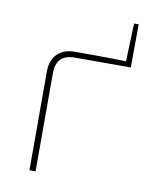

<svg xmlns="http://www.w3.org/2000/svg" viewBox="-74 -683 587 740"><g transform="rotate(10 219.0 -313.5)"><path d="M184 -480Q227 -480 261.5 -480Q296 -480 330.5 -479.5Q365 -479 408 -477V-458H189Q152 -458 134 -439.5Q116 -421 116 -383V0H92V-386Q92 -430 116.5 -455Q141 -480 184 -480ZM409 -627 408 -477 385 -461 391 -627Z"/></g></svg>

Font: Exo 2 Thin
Style: Regular
Weight: 250
Designer: Natanael Gama
Foundry: Natanael Gama
Version: Version 2.010